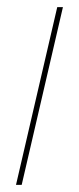

<svg xmlns="http://www.w3.org/2000/svg" viewBox="-20 -520 222 540"><path d="M157 -500 41 0H25L141 -500Z"/></svg>

Font: Elaine Sans Thin
Style: Italic
Weight: 250
Italic angle: -13°
Designer: Wei Huang
Foundry: Wei Huang
Version: Version 2.001;December 24, 2019;FontCreator 12.0.0.2547 64-b